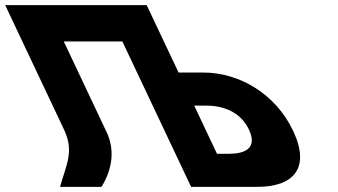

<svg xmlns="http://www.w3.org/2000/svg" viewBox="-182 -723 1305 741"><path d="M567.5 -315.5H612.5C675.4 -315.5 744.9 -294.3 778.7 -222.9C812.9 -150.6 763.4 -129.4 700.5 -129.4H655.5ZM227.7 -216.9 64.2 -562.9H290.3L555.5 -1.9H555.9H715.3H811.8C948.6 -1.9 1018.1 -72.4 949.4 -217.8C881.1 -362.3 740.1 -443 603.2 -443H507.2L384.2 -703.1H383.8H224.4H224H-2.1H-161.9L67.9 -216.9C104 -135.3 72.9 -86 49.8 -1.9H209.6C253.1 -71.6 262 -148.1 227.7 -216.9Z"/></svg>

Font: Hussar
Style: BdOpOblFive
Weight: 700
Foundry: Cannot Into Space Fonts
Version: Version 2.00